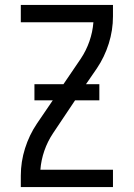

<svg xmlns="http://www.w3.org/2000/svg" viewBox="-20 -755 540 775"><path d="M64 0V-46Q64 -102 81 -156Q98 -210 129 -256L193 -350H119V-415H236L306 -518Q328 -551 341 -588.5Q354 -626 357 -665H64V-735H436V-689Q436 -633 419 -579Q402 -525 371 -479L327 -415H381V-350H283L194 -217Q172 -184 159 -146.5Q146 -109 143 -70H436V0Z"/></svg>

Font: Iosevka Curly
Style: Regular
Weight: 400
Monospace: yes
Designer: Belleve Invis
Foundry: Belleve Invis
Version: Version 22.1.2; ttfautohint (v1.8.4)